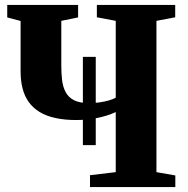

<svg xmlns="http://www.w3.org/2000/svg" viewBox="-20 -763 766 783"><path d="M318 -171V-531H370.5V-171ZM452 -306Q418 -290 375.2 -281.8Q332.5 -273.5 291.5 -273.5Q243 -273.5 205.5 -281.8Q168 -290 141.2 -306.5Q114.5 -323 97.2 -347Q80 -371 72 -402.5Q64 -434 64 -472V-677.5L9.5 -692V-743H298.5V-692L230 -678V-496Q230 -464 233.2 -436.2Q236.5 -408.5 247.8 -387.2Q259 -366 282 -354.2Q305 -342.5 344.5 -342.5Q365.5 -342.5 386 -345.5Q406.5 -348.5 424 -353.5Q441.5 -358.5 452 -364.5V-678L375 -692.5V-743H694.5V-692.5L618 -678V-61L695 -47.5V0H347V-48.5L452 -61Z"/></svg>

Font: Merriweather 60pt ExtraBold
Style: Regular
Weight: 800
Version: Version 2.100